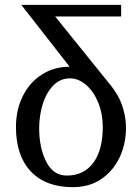

<svg xmlns="http://www.w3.org/2000/svg" viewBox="-20 -780 579 794"><path d="M473 -373Q454 -409 429 -438L208 -712H481V-760H68L268 -504Q204 -504 153.5 -472Q103 -440 74.5 -383Q46 -326 46 -255Q46 -136 107.5 -71Q169 -6 281 -6Q350 -6 399.5 -40Q449 -74 475 -130Q501 -186 501 -250Q501 -314 473 -373ZM405 -255Q405 -160 366 -107Q327 -54 256 -54Q200 -54 171 -111.5Q142 -169 142 -250Q142 -301 156.5 -348.5Q171 -396 200 -426Q229 -456 269 -456Q305 -456 336.5 -428.5Q368 -401 386.5 -355Q405 -309 405 -255Z"/></svg>

Font: LXGW Marker Gothic
Style: Regular
Weight: 400
Version: Version 1.001